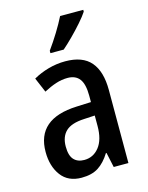

<svg xmlns="http://www.w3.org/2000/svg" viewBox="-117 -839 708 921"><g transform="rotate(-15 237.0 -378.0)"><path d="M240 -550Q326 -550 366.5 -502.5Q407 -455 407 -363V0H334L318 -74H315Q289 -32 256.5 -11Q224 10 173 10Q106 10 71.5 -36.5Q37 -83 37 -154Q37 -318 237 -326L309 -329V-361Q309 -418 289.5 -444Q270 -470 230 -470Q201 -470 172 -460.5Q143 -451 111 -434L80 -507Q115 -527 156 -538.5Q197 -550 240 -550ZM256 -259Q193 -256 165 -229.5Q137 -203 137 -154Q137 -109 155.5 -89Q174 -69 207 -69Q252 -69 281 -105.5Q310 -142 310 -210V-262ZM388 -757Q375 -737 350 -708.5Q325 -680 297.5 -652.5Q270 -625 248 -606H182V-618Q208 -654 232 -693Q256 -732 273 -766H388Z"/></g></svg>

Font: Noto Sans Telugu Condensed Medium
Style: Regular
Weight: 500
Width: 3
Designer: Jelle Bosma - Monotype Design Team
Foundry: Monotype Imaging Inc.
Version: Version 2.005; ttfautohint (v1.8.4.7-5d5b)